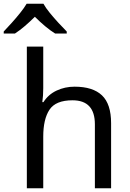

<svg xmlns="http://www.w3.org/2000/svg" viewBox="-59 -1010 697 1030"><path d="M173 -537Q173 -497 168 -462H174Q200 -503 244.5 -524Q289 -545 341 -545Q439 -545 488 -498.5Q537 -452 537 -349V0H450V-343Q450 -472 330 -472Q240 -472 206.5 -421.5Q173 -371 173 -277V0H85V-760H173ZM174 -990Q186 -968 208.5 -940.5Q231 -913 255.5 -886.5Q280 -860 299 -841V-830H237Q211 -846 183 -869.5Q155 -893 128 -920Q101 -893 74 -870Q47 -847 21 -830H-39V-841Q-20 -861 3.5 -887Q27 -913 49 -940.5Q71 -968 84 -990Z"/></svg>

Font: RS Noto Sans
Style: Regular
Weight: 400
Designer: Monotype Design Team
Foundry: Monotype Imaging Inc.
Version: Version 3.10